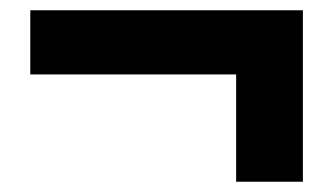

<svg xmlns="http://www.w3.org/2000/svg" viewBox="-20 -460 649 374"><path d="M440 -106H570V-440H39V-315H440Z"/></svg>

Font: Source Han Sans HK Heavy
Style: Regular
Weight: 900
Designer: Ryoko NISHIZUKA 西塚涼子 (kana, bopomofo & ideographs); Paul D. Hunt (Latin, Greek & Cyrillic); Sandoll Communications 산돌커뮤니
Foundry: Adobe
Version: Version 2.000;hotconv 1.0.107;makeotfexe 2.5.65593